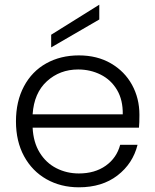

<svg xmlns="http://www.w3.org/2000/svg" viewBox="-20 -790 662 818"><path d="M572 -246H119Q122 -184 149 -140Q176 -96 220 -73.5Q264 -51 316 -51Q384 -51 430.5 -84Q477 -117 492 -173H566Q546 -93 480.5 -42.5Q415 8 316 8Q239 8 178 -26.5Q117 -61 82.5 -124.5Q48 -188 48 -273Q48 -358 82 -422Q116 -486 177 -520Q238 -554 316 -554Q394 -554 452.5 -520Q511 -486 542.5 -428.5Q574 -371 574 -301Q574 -265 572 -246ZM503 -303Q504 -364 478.5 -407Q453 -450 409 -472Q365 -494 313 -494Q235 -494 180 -444Q125 -394 119 -303ZM403 -707 198 -588V-642L403 -770Z"/></svg>

Font: Poppins-Tabular Light
Style: Regular
Weight: 300
Designer: Ninad Kale (Devanagari), Jonny Pinhorn (Latin)
Foundry: Indian Type Foundry
Version: Version 4.004